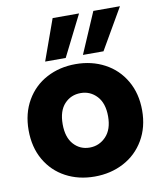

<svg xmlns="http://www.w3.org/2000/svg" viewBox="-90 -886 816 966"><g transform="rotate(-10 318.5 -403.0)"><path d="M316 8Q234 8 168.5 -27Q103 -62 65.5 -127Q28 -192 28 -279Q28 -365 66 -430.5Q104 -496 170 -531Q236 -566 318 -566Q400 -566 466 -531Q532 -496 570 -430.5Q608 -365 608 -279Q608 -193 569.5 -127.5Q531 -62 464.5 -27Q398 8 316 8ZM316 -140Q365 -140 399.5 -176Q434 -212 434 -279Q434 -346 400.5 -382Q367 -418 318 -418Q268 -418 235 -382.5Q202 -347 202 -279Q202 -212 234.5 -176Q267 -140 316 -140ZM275 -605H170L245 -814H380ZM468 -605H363L453 -814H589Z"/></g></svg>

Font: Fz Poppins
Style: Bold
Weight: 700
Designer: Ninad Kale (Devanagari), Jonny Pinhorn (Latin)
Foundry: Indian Type Foundry
Version: Vit hóa bi Vntype.Com & FontZin.Com